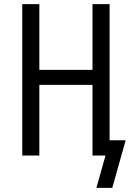

<svg xmlns="http://www.w3.org/2000/svg" viewBox="-20 -755 640 932"><path d="M448 157 492 0H429V-343H171V0H88V-735H171V-416H429V-735H512V-74H590L525 157Z"/></svg>

Font: Iosevka Extended
Style: Regular
Weight: 400
Width: 7
Monospace: yes
Designer: Belleve Invis
Foundry: Belleve Invis
Version: Version 32.5.0; ttfautohint (v1.8.4)